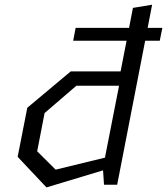

<svg xmlns="http://www.w3.org/2000/svg" viewBox="-20 -785 710 816"><path d="M291 -612H518L492.5 -481.5H280.5L96 -327L55 -118.5L177.5 11.5L418 -61L422 0H478L597 -612H659L670 -666.5H607.5L626.5 -765L545 -751.5L528.5 -666.5H301.5ZM138 -142 169.5 -304.5 304.5 -420.5H486L426 -115L216.5 -64Z"/></svg>

Font: Monaspace Krypton Light
Style: Italic
Weight: 300
Italic angle: -11°
Designer: Riley Cran & the Lettermatic Team
Foundry: Lettermatic
Version: Version 1.101 (Monaspace Krypton)